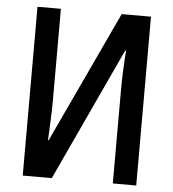

<svg xmlns="http://www.w3.org/2000/svg" viewBox="-52 -762 730 809"><g transform="rotate(5 313.5 -357.0)"><path d="M74 -714H173V-323Q173 -288 171 -244Q169 -200 167 -158H170L430 -714H554V0H455V-396Q455 -434 457 -480Q459 -526 462 -562H458L197 0H74Z"/></g></svg>

Font: Avrile Sans Condensed Medium
Style: Regular
Weight: 500
Width: 3
Designer: Monotype Design Team
Foundry: Monotype Imaging Inc.
Version: Version 2.001;September 10, 2019;FontCreator 11.5.0.2425 64-